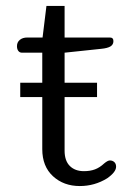

<svg xmlns="http://www.w3.org/2000/svg" viewBox="-20 -613 438 645"><path d="M122 -112V-287H48V-335H122V-436H54Q46 -436 41.5 -442Q37 -448 37 -458Q37 -471 46.5 -479Q56 -487 72 -487H123L136 -593H197V-487H349Q361 -487 361 -475Q361 -463 351 -457Q341 -451 320 -449L197 -436V-335H306V-287H197V-107Q197 -73 214.5 -55.5Q232 -38 262 -38Q283 -38 299 -44Q315 -50 330 -64Q342 -74 349 -74Q358 -74 364 -68.5Q370 -63 370 -53Q370 -35 340 -14Q298 12 248 12Q194 12 158 -21Q122 -54 122 -112Z"/></svg>

Font: Maitree
Style: Regular
Weight: 400
Designer: CadsonDemak Team
Foundry: CadsonDemak
Version: Version 1.001